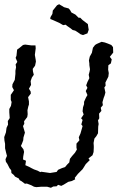

<svg xmlns="http://www.w3.org/2000/svg" viewBox="-27 -875 567 909"><path d="M214 14 196 9H169L145 11L134 9L121 2L100 -6L91 -5L75 -17L66 -22L62 -30L44 -39L39 -46L27 -56L26 -69L18 -79L8 -99L1 -109L-1 -121L6 -137L2 -152L-3 -173V-194L-6 -210L-7 -226L1 -248L4 -270L11 -285L10 -302L19 -316L18 -330L17 -343V-359L25 -374L28 -392L24 -402V-426L31 -436L39 -448L31 -463L32 -476L43 -497L44 -507L46 -525V-540L49 -557L47 -570L55 -582L47 -601L51 -611L54 -640L65 -648L82 -662L92 -664L122 -660H141L142 -646L138 -615L142 -592L143 -583L139 -564L128 -549L129 -537L133 -521L124 -508L118 -491L120 -473L110 -455L118 -442L119 -432L106 -415L110 -395V-380L107 -371L103 -353L104 -334L102 -321L87 -301L88 -289L82 -278L91 -247L84 -224L83 -211L77 -195L72 -184L84 -168L87 -156L83 -134L82 -120L96 -114L93 -93L111 -85L122 -79L134 -73L151 -67L164 -60L168 -62L210 -56L216 -57L241 -61L248 -71L266 -79L281 -84L291 -96L301 -106L304 -123L314 -136L328 -152L337 -167L335 -176V-195L349 -211L346 -225L354 -243L364 -278L358 -286L364 -307L357 -315L369 -333L364 -348L366 -367L371 -382V-393L380 -413L387 -425L379 -444L387 -459L381 -471L387 -487L396 -505L393 -521L397 -536L399 -547L396 -567V-574L394 -589L398 -607L408 -625L413 -649L423 -662L431 -667L454 -677L469 -674L483 -669L500 -662L508 -652L509 -626L493 -606L502 -594L498 -575L486 -566L485 -545L488 -529L486 -512L472 -484L473 -469L467 -461L472 -437L468 -422L464 -412L458 -391L460 -377L450 -365L453 -350L442 -337L443 -315L437 -305L440 -288L438 -276L437 -244L429 -230L420 -219L416 -198L417 -184V-175L416 -155L411 -140L392 -125L398 -117L379 -98L371 -85L364 -74L342 -52L327 -33L329 -26L313 -18L296 -14L275 -1L263 5L248 0L241 7L225 8ZM366 -709 354 -713 353 -714 343 -721 337 -725 329 -730 317 -733 307 -741 291 -752 284 -758 272 -756 253 -767 226 -779 211 -785 212 -794 221 -809 223 -825 243 -850 253 -855 263 -849 270 -845 276 -841 298 -835 305 -827 311 -816 330 -806 345 -791H353L364 -780L372 -774L381 -767L389 -761L391 -746L393 -734L387 -717Z"/></svg>

Font: Winky Rough Light
Style: Italic
Weight: 300
Italic angle: -8.97852°
Designer: Simon Atzbach
Foundry: typofactur
Version: Version 1.206; ttfautohint (v1.8.4.7-5d5b)